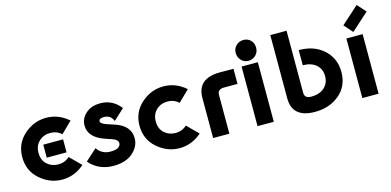

<svg xmlns="http://www.w3.org/2000/svg" viewBox="-73 -1229 3408 1672"><g transform="rotate(-15 1631.0 -393.0)"><path d="M239.3 -327.1H418V-210H239.3Q239.3 -210 239.3 -327.1ZM322.8 9.8Q210.9 9.8 122.1 -68.8Q34.2 -146 34.2 -268.6Q34.2 -390.1 122.6 -468.8Q210.9 -546.9 322.8 -546.9Q434.6 -546.9 523.4 -468.3L423.8 -371.6Q382.3 -410.2 322.8 -410.2Q262.2 -410.2 221.2 -370.6Q180.7 -332 180.7 -268.6Q180.7 -202.6 221.2 -165.5Q263.7 -127 322.8 -127Q382.8 -127 424.3 -166.5L522.9 -68.4Q434.1 9.8 322.8 9.8Z M784.2 9.8Q651.4 9.8 567.4 -86.4L670.4 -179.7Q713.4 -117.2 789.6 -117.2Q842.8 -117.2 862.8 -132.8Q882.8 -147.9 882.8 -168Q882.8 -201.2 828.1 -219.2L775.4 -236.8Q629.4 -285.6 629.4 -394.5Q629.4 -462.4 687.5 -508.8Q735.4 -546.9 811.5 -546.9Q921.9 -546.9 992.2 -455.6L894.5 -365.2Q872.1 -422.9 811.5 -422.9Q765.6 -422.9 765.6 -395Q765.6 -374.5 821.8 -356L889.2 -333.5Q1022.9 -289.1 1022.9 -174.8Q1022.9 -102.1 958.5 -45.4Q895 9.8 784.2 9.8Z M1379.9 9.8Q1268.1 9.8 1179.2 -68.8Q1091.3 -146 1091.3 -268.6Q1091.3 -390.1 1179.7 -468.8Q1268.1 -546.9 1379.9 -546.9Q1491.7 -546.9 1580.6 -468.3L1481 -371.6Q1439.5 -410.2 1379.9 -410.2Q1319.3 -410.2 1278.3 -370.6Q1237.8 -332 1237.8 -268.6Q1237.8 -202.6 1278.3 -165.5Q1320.8 -127 1379.9 -127Q1439.9 -127 1481.4 -166.5L1580.1 -68.4Q1491.2 9.8 1379.9 9.8Z M1683.1 0V-360.8Q1683.1 -537.1 1888.2 -537.1H2010.3V-400.4H1888.2Q1829.6 -400.4 1829.6 -350.1V0Z M2083.5 0V-537.1H2230V0ZM2157.7 -756.8Q2197.8 -756.8 2223.1 -730.5Q2248.5 -704.1 2248.5 -664.1Q2248.5 -623.5 2222.2 -597.2Q2194.8 -569.8 2155.8 -569.8Q2116.7 -569.8 2090.6 -597.9Q2064.5 -626 2064.5 -664.8Q2064.5 -703.6 2091.6 -730.2Q2118.7 -756.8 2157.7 -756.8Z M2601.1 9.8Q2396 9.8 2396 -167V-737.3H2542.5V-177.7Q2542.5 -127 2601.1 -127Q2679.2 -127 2721.7 -166.5Q2764.6 -206.1 2764.6 -269Q2764.6 -333 2721.2 -371.1Q2676.3 -410.2 2601.1 -410.2V-546.9Q2732.9 -546.9 2816.4 -476.1Q2911.1 -396 2911.1 -268.1Q2911.1 -140.1 2821.5 -65.2Q2731.9 9.8 2601.1 9.8Z M3189.9 -795.9 3259.3 -718.3 3101.6 -576.2 3032.7 -654.3ZM3028.3 0V-537.1H3174.8V0Z"/></g></svg>

Font: Newest Shape
Style: Bold
Weight: 700
Designer: Wojciech Kalinowski "wmk69" (wmk69@o2.pl)
Foundry: Wojciech Kalinowski "wmk69" (wmk69@o2.pl)
Version: Version 1.0.0; 2022-02-24